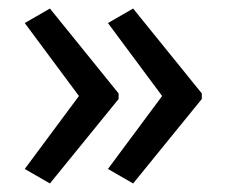

<svg xmlns="http://www.w3.org/2000/svg" viewBox="-20 -489 531 450"><path d="M453 -257V-270L292 -469L233 -435L360 -264L233 -93L292 -59ZM258 -257V-270L97 -469L38 -435L165 -264L38 -93L97 -59Z"/></svg>

Font: Noto Sans Myanmar UI SemiCondensed
Style: Regular
Weight: 400
Width: 4
Designer: Monotype Design Team
Foundry: Monotype Imaging Inc.
Version: Version 2.103